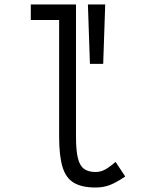

<svg xmlns="http://www.w3.org/2000/svg" viewBox="-20 -820 640 854"><path d="M405 14Q344 14 308.5 -7Q273 -28 258 -77.5Q243 -127 243 -213V-731H117V-800H318V-213Q318 -153 326 -118.5Q334 -84 353 -69.5Q372 -55 405 -55Q426 -55 445 -64.5Q464 -74 494 -100L537 -35Q497 -8 468.5 3Q440 14 405 14ZM380 -536 371 -800H448L439 -536Z"/></svg>

Font: Victor Mono
Style: Regular
Weight: 400
Monospace: yes
Designer: Rune Bjørnerås
Version: Version 1.561;gftools[0.9.30]